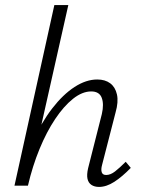

<svg xmlns="http://www.w3.org/2000/svg" viewBox="-20 -731 562 756"><path d="M37 0 194 -711H249L89 0ZM370 5Q352 5 340 -3Q328 -11 324.5 -27Q321 -43 327 -69L381 -282Q390 -321 380.5 -346Q371 -371 339 -371Q304 -371 267.5 -342Q231 -313 197 -262Q163 -211 135.5 -144Q108 -77 90 0H51Q74 -95 108.5 -172Q143 -249 185.5 -304Q228 -359 273.5 -388.5Q319 -418 363 -418Q394 -418 414 -403Q434 -388 440.5 -359Q447 -330 435 -288L382 -82Q377 -64 380.5 -53Q384 -42 398 -42Q415 -42 433 -56Q451 -70 475 -94L495 -70Q461 -35 430 -15Q399 5 370 5Z"/></svg>

Font: Ysabeau Infant Light
Style: Italic
Weight: 300
Italic angle: -12°
Designer: Christian Thalmann (Catharsis Fonts)
Version: Version 2.001;gftools[0.9.30]; featfreeze: ss01,ss02,lnum